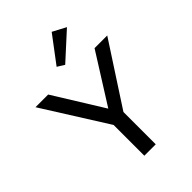

<svg xmlns="http://www.w3.org/2000/svg" viewBox="-256 -1014 1129 1129"><g transform="rotate(-45 308.0 -450.0)"><path d="M501 -654.3 306.6 -345.7 115.2 -654.3H9.8L260.7 -255.9V0H355.5V-268.6L606.4 -654.3ZM265.6 -734.4 309.6 -707 473.6 -856.4 390.6 -900.4Z"/></g></svg>

Font: Sen-gleads
Style: Regular
Weight: 400
Designer: Kosal Sen, Philatype
Foundry: Philatype
Version: Version 1.004; ttfautohint (v1.8.3)